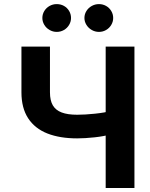

<svg xmlns="http://www.w3.org/2000/svg" viewBox="-20 -940 751 960"><path d="M229.8 -707V-478.4Q229.8 -438 244 -413.5Q258.3 -389 288.3 -377.7Q318.2 -366.3 365.9 -366.3Q405.1 -366.3 455.3 -371.6Q505.5 -376.9 534 -385.4V-268.7Q502.7 -258.8 453.4 -253.4Q404.1 -248.1 365.9 -248.1Q279.3 -248.1 216.9 -272.6Q154.4 -297.2 120.8 -348.6Q87.2 -400.1 87.2 -478.4V-707ZM652.2 -707V0H508.4V-707ZM191.8 -850Q191.8 -869 201.5 -885Q211.3 -901 227.9 -910.3Q244.4 -919.5 263.5 -919.5Q283.4 -919.5 299.7 -910.5Q316 -901.4 325.5 -885.4Q335.1 -869.4 335.1 -850Q335.1 -831.5 325.5 -815.5Q316 -799.5 299.7 -790Q283.4 -780.5 263.5 -780.5Q244.8 -780.5 228.1 -790Q211.3 -799.5 201.5 -815.7Q191.8 -831.9 191.8 -850ZM402.1 -850Q402.1 -869 412.1 -885Q422.1 -901 438.9 -910.3Q455.7 -919.5 474.7 -919.5Q494.2 -919.5 510.5 -910.3Q526.8 -901 536.3 -885Q545.9 -869 545.9 -850Q545.9 -831.5 536.3 -815.5Q526.8 -799.5 510.5 -790Q494.2 -780.5 474.7 -780.5Q455.7 -780.5 438.9 -790Q422.1 -799.5 412.1 -815.7Q402.1 -831.9 402.1 -850Z"/></svg>

Font: Pretendard GOV Variable
Style: Regular
Weight: 400
Designer: Base glyphs from Inter by Rasmus Andersson; Hangul glyphs from Noto Sans CJK(Source Han Sans) by Jang Soo-young and Kang
Foundry: Kil Hyung-jin
Version: Version 1.307;Glyphs 3.2 (3192)